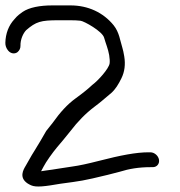

<svg xmlns="http://www.w3.org/2000/svg" viewBox="-22 -645 666 711"><path d="M534.8 -81H527.8C482.4 -81 425.5 -70.2 344 -49.2C302.8 -38.6 270.5 -31.7 248.2 -28.7C205.8 -22.9 178.3 -17.2 150 -13.9C142.9 -13.1 137 -12 130.2 -10.9C132.6 -15.2 136.2 -21.7 139.3 -27.9C148 -45.3 173.7 -81.1 188.8 -99L212.4 -127C220.4 -136.5 228.8 -146.8 237.9 -158.4C265.8 -195.1 295.5 -225.3 327.2 -249.2C339.7 -258.6 349.6 -266.4 356.9 -272.7L390.1 -300.7C405.4 -314.3 416.5 -332.4 427.6 -355C439.6 -379.2 443 -406.6 438.1 -436.3C435.8 -450.1 433.6 -460.5 431.1 -468.4C422.7 -494.9 419.9 -524.8 399 -551.2C360.3 -599 303.7 -625 239.2 -625H171.6C124.9 -625 85.7 -617.2 61.8 -600.9L48.4 -590.9C43.1 -586.9 37.2 -580.8 31.1 -573.5C10.2 -550.8 -1.3 -521.2 -2.2 -486.6C-2.5 -476.4 1.1 -465.9 8.5 -457.3C20.3 -443.7 35.6 -446 43 -452.1C49.8 -457.9 54.1 -466.1 53.8 -475.3C53.1 -499.2 64 -521.9 74.8 -533.2C111.2 -564.8 129.2 -570 193.5 -570H238.6C253.5 -570 266.1 -569.4 276.1 -568.2C289.7 -566.6 356.9 -529.2 363.5 -505.5C369.3 -484.7 378.6 -463.2 382.3 -440.8C384.5 -427.5 384.9 -417.2 383.9 -410.1C380.8 -390.1 341.5 -346.7 320.1 -330.8L319.5 -330.4L319 -329.9C305 -316.5 284.4 -299.9 257.3 -280.2C228.2 -259.1 201.5 -230.3 172.7 -189.7L149.1 -160C136.7 -138.6 119.5 -108.2 105.6 -86.6C90.2 -62.5 85.9 -52.2 73.2 -31.1C64.3 -16.4 47.6 12.3 79.9 34.1C83.9 36.7 88.3 39.1 93.3 41.3C112.3 49.7 144.9 45.2 201.8 35.4C278.6 24.9 282.4 25.5 377.2 2.4L420.3 -8.7L420.6 -8.8C456.7 -20.1 492.5 -26 536.9 -26H543.9C559 -26 569.3 -38.5 566.8 -53.5C564.3 -68.5 549.8 -81 534.8 -81Z"/></svg>

Font: MewTooHand
Style: BdWideLta
Weight: 400
Designer: Mew Too, Robert Jablonski
Version: Version 0.77